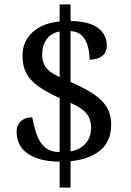

<svg xmlns="http://www.w3.org/2000/svg" viewBox="-20 -780 599 879"><path d="M253 -40Q206 -40 169.5 -49.5Q133 -59 107.5 -76.5Q82 -94 69 -119.5Q56 -145 56 -176Q56 -196 64.5 -211Q73 -226 89 -234.5Q105 -243 128 -243Q135 -202 147.5 -165.5Q160 -129 185 -106.5Q210 -84 253 -84V-331Q191 -359 153.5 -386.5Q116 -414 99.5 -447Q83 -480 83 -524Q83 -569 104 -602.5Q125 -636 163 -656.5Q201 -677 253 -682V-760H303V-684Q363 -683 399.5 -668Q436 -653 452.5 -628Q469 -603 469 -572Q469 -540 447.5 -523.5Q426 -507 390 -507Q390 -536 383 -565Q376 -594 357.5 -614.5Q339 -635 303 -638V-405Q348 -385 382.5 -365.5Q417 -346 441 -323.5Q465 -301 477 -273.5Q489 -246 489 -210Q489 -135 440.5 -93Q392 -51 303 -42V79H253ZM303 -87Q348 -95 372.5 -123.5Q397 -152 397 -195Q397 -235 376 -260.5Q355 -286 303 -309ZM253 -636Q213 -628 193 -599.5Q173 -571 173 -532Q173 -504 182 -485Q191 -466 209 -452.5Q227 -439 253 -427Z"/></svg>

Font: Noto Serif Tibetan
Style: Regular
Weight: 400
Designer: Monotype Design Team
Foundry: Monotype Imaging Inc.
Version: Version 2.103